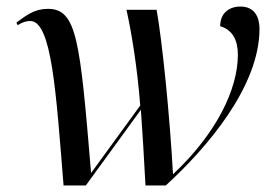

<svg xmlns="http://www.w3.org/2000/svg" viewBox="-20 -566 839 586"><path d="M174 0H242L410 -231C415 -163 420 -75 424 0H486C612 -115 772 -302 772 -478C772 -514 757 -546 714 -546C678 -546 652 -525 652 -486C690 -475 706 -443 706 -399C706 -293 640 -158 508 -34C498 -216 475 -441 458 -536H366C381 -469 399 -361 408 -244L258 -38C224 -444 215 -539 126 -539C86 -539 61 -520 30 -497L34 -489C47 -498 61 -502 72 -502C138 -502 151 -285 174 0Z"/></svg>

Font: Noto Serif Display
Style: Italic
Weight: 400
Italic angle: -12°
Designer: Monotype Design Team
Foundry: Monotype Imaging Inc.
Version: Version 2.009